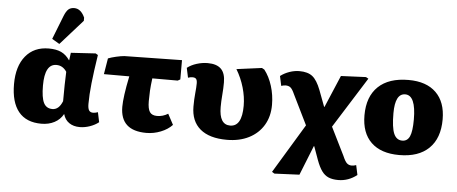

<svg xmlns="http://www.w3.org/2000/svg" viewBox="-62 -991 3281 1379"><g transform="rotate(5 1578.5 -301.5)"><path d="M257 14Q148 14 92.5 -54Q37 -122 37 -253Q37 -382 97.5 -455.5Q158 -529 264 -529Q318 -529 353.5 -512.5Q389 -496 415 -458H417L424 -512L602 -523L619 -513Q600 -391 591 -306.5Q582 -222 582 -158Q582 -125 591 -111Q600 -97 621 -97Q630 -97 638 -99Q646 -101 655 -104L670 -33Q644 -12 607 1Q570 14 534 14Q488 14 457 -7.5Q426 -29 415 -69H414Q392 -29 351 -7.5Q310 14 257 14ZM327 -98Q374 -98 399 -161Q399 -226 400 -278Q401 -330 403 -373Q375 -416 329 -416Q245 -416 245 -261Q245 -174 264 -136Q283 -98 327 -98ZM336 -568 282 -600 349 -771Q363 -806 379 -820Q395 -834 421 -834Q469 -834 497 -772V-749Z M1014 14Q826 14 826 -158Q826 -193 833.5 -248Q841 -303 857 -380H674L693 -495Q715 -504 750 -512Q785 -520 809 -522L1224 -529V-390L1206 -380H1023Q1016 -326 1014 -290Q1012 -254 1012 -215Q1012 -160 1027.5 -137Q1043 -114 1080 -114Q1122 -114 1159 -137L1200 -60Q1168 -26 1117.5 -6Q1067 14 1014 14Z M1594 13Q1468 13 1401.5 -43Q1335 -99 1335 -205Q1335 -257 1339.5 -300.5Q1344 -344 1344 -372Q1344 -394 1336.5 -403.5Q1329 -413 1311 -413Q1293 -413 1278 -407L1263 -477Q1291 -499 1331 -511.5Q1371 -524 1410 -524Q1475 -524 1506.5 -493Q1538 -462 1538 -396Q1538 -353 1534 -306Q1530 -259 1530 -218Q1530 -91 1609 -91Q1694 -91 1694 -241Q1694 -305 1674.5 -372Q1655 -439 1619 -499L1801 -523L1819 -513Q1855 -467 1875.5 -401.5Q1896 -336 1896 -265Q1896 -181 1858.5 -118.5Q1821 -56 1753 -21.5Q1685 13 1594 13Z M2416 231Q2375 231 2346.5 219Q2318 207 2297.5 178.5Q2277 150 2259 101L2224 4H2221L2136 217L1956 225L1938 214L2152 -140L2046 -356Q2031 -390 2017.5 -401.5Q2004 -413 1981 -413Q1975 -413 1965 -411Q1955 -409 1950 -407L1935 -477Q1964 -499 2000 -511.5Q2036 -524 2072 -524Q2132 -524 2165.5 -497.5Q2199 -471 2226 -401L2270 -284H2273L2371 -515L2551 -523L2569 -513L2339 -147L2439 55Q2455 93 2469 106Q2483 119 2504 119Q2519 119 2536 113L2551 183Q2490 231 2416 231Z M2837 14Q2705 14 2634.5 -54Q2564 -122 2564 -249Q2564 -384 2640 -456.5Q2716 -529 2858 -529Q2987 -529 3056.5 -461Q3126 -393 3126 -268Q3126 -132 3051 -59Q2976 14 2837 14ZM2850 -91Q2887 -91 2903.5 -127.5Q2920 -164 2920 -249Q2920 -424 2843 -424Q2770 -424 2770 -282Q2770 -179 2789 -135Q2808 -91 2850 -91Z"/></g></svg>

Font: Literata 12pt ExtraBold
Style: Regular
Weight: 800
Designer: Latin by Veronika Burian and Jose Scaglione. Greek by Irene Vlachou. Cyrillic by Vera Evstafieva.
Foundry: TypeTogether
Version: Version 3.002